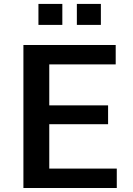

<svg xmlns="http://www.w3.org/2000/svg" viewBox="-20 -941 665 961"><path d="M97.2 -715.8H559.1V-618.7H226.6V-413.6H521V-319.3H226.6V-97.2H564.5V0H97.2ZM364.7 -816.4V-921.4H484.9V-816.4ZM172.4 -816.4V-921.4H292V-816.4Z"/></svg>

Font: Monda SemiBold
Style: Regular
Weight: 600
Designer: Vernon Adams
Foundry: Vernon Adams
Version: Version 2.200